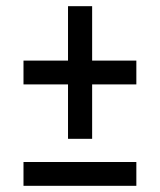

<svg xmlns="http://www.w3.org/2000/svg" viewBox="-20 -621 518 621"><path d="M200 -172V-348H56V-425H200V-601H278V-425H421V-348H278V-172ZM56 -20V-97H421V-20Z"/></svg>

Font: Archivo ExtraCondensed Medium
Style: Regular
Weight: 500
Width: 2
Designer: Hector Gatti
Foundry: Omnibus-Type
Version: Version 2.001